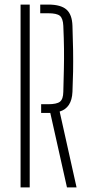

<svg xmlns="http://www.w3.org/2000/svg" viewBox="-20 -820 391 840"><path d="M273 0 200 -326H160V-364H190Q228.5 -364 242.5 -375.2Q256.5 -386.5 257 -418Q258.5 -475 259.5 -518.8Q260.5 -562.5 260 -606.2Q259.5 -650 257 -707Q255.5 -739.5 242 -750.8Q228.5 -762 191 -762H156V-800H191Q246 -800 270.8 -778.2Q295.5 -756.5 297 -707Q299 -649 299.8 -600.2Q300.5 -551.5 299.8 -507.2Q299 -463 297 -418Q294 -348 241 -332L315 0ZM70 0V-800H110V0Z"/></svg>

Font: Big Shoulders Stencil Text SC Thin
Style: Regular
Weight: 100
Designer: Patric King
Foundry: XO Type Co
Version: Version 2.001